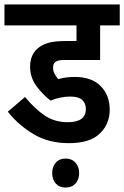

<svg xmlns="http://www.w3.org/2000/svg" viewBox="-20 -642 557 861"><path d="M295 -209Q251 -209 207 -191Q171 -218 143 -256.5Q115 -295 115 -343Q115 -395 148 -424Q166 -440 194 -449Q222 -458 276 -458H323V-528H0V-622H517V-528H429V-373H270Q251 -373 242 -370.5Q233 -368 227 -363Q218 -355 218 -339Q218 -323 225 -310.5Q232 -298 241 -287Q274 -297 315 -297Q391 -297 431.5 -256Q472 -215 472 -150Q472 -86 427.5 -43Q383 0 289 0Q199 0 132 -39.5Q65 -79 15 -141L92 -207Q138 -152 182 -123Q226 -94 284 -94Q365 -94 365 -153Q365 -179 348.5 -194Q332 -209 295 -209ZM214 134Q214 106 230 87.5Q246 69 274 69Q302 69 318.5 87.5Q335 106 335 134Q335 163 318.5 181Q302 199 274 199Q246 199 230 181Q214 163 214 134Z"/></svg>

Font: Noto Sans Devanagari Condensed SemiBold
Style: Regular
Weight: 600
Width: 3
Designer: Jelle Bosma - Monotype Design Team
Foundry: Monotype Imaging Inc.
Version: Version 2.004; ttfautohint (v1.8.4.7-5d5b)